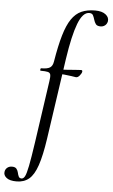

<svg xmlns="http://www.w3.org/2000/svg" viewBox="-174 -768 638 1085"><g transform="rotate(5 144.5 -225.5)"><path d="M-38 275Q-77 275 -95 260.5Q-113 246 -110 227Q-108 212 -97 203Q-86 194 -70 194Q-52 194 -44.5 203.5Q-37 213 -34.5 225Q-32 237 -27.5 246.5Q-23 256 -11 256Q0 256 8 241Q16 226 25 181Q34 136 47 47L98 -306Q102 -331 99.5 -342.5Q97 -354 84 -357Q71 -360 44 -360Q40 -360 41 -367Q42 -374 45 -374Q80 -374 95 -383.5Q110 -393 114 -418Q129 -509 146.5 -568.5Q164 -628 187.5 -662.5Q211 -697 243.5 -711.5Q276 -726 321 -726Q360 -726 380.5 -710Q401 -694 398 -672Q395 -656 384 -647.5Q373 -639 359 -639Q339 -639 331.5 -649.5Q324 -660 320 -674Q316 -688 310.5 -698.5Q305 -709 289 -709Q252 -709 226 -641Q200 -573 180 -439L113 21Q99 116 80 172Q61 228 32.5 251.5Q4 275 -38 275ZM245 -341Q237 -342 219 -345Q201 -348 178 -350Q155 -352 133 -352L135 -376Q157 -376 186 -378Q215 -380 239.5 -382Q264 -384 271 -384Q276 -384 277.5 -381Q279 -378 278 -374Q277 -366 266.5 -353Q256 -340 245 -341Z"/></g></svg>

Font: Cormorant Light Medium
Style: Italic
Weight: 500
Italic angle: -10°
Version: Version 4.000